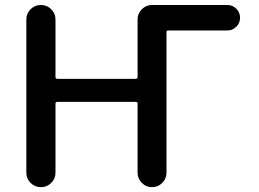

<svg xmlns="http://www.w3.org/2000/svg" viewBox="-20 -774 1040 772"><path d="M656.2 -651.4Q649.4 -651.4 649.4 -644.5V-79.1Q649.4 -55.7 632.3 -38.6Q615.2 -21.5 591.8 -21.5H590.8Q567.4 -21.5 550.3 -38.6Q533.2 -55.7 533.2 -79.1V-357.4Q533.2 -364.3 525.4 -364.3H210.9Q203.1 -364.3 203.1 -357.4V-79.1Q203.1 -55.7 186 -38.6Q168.9 -21.5 145.5 -21.5H143.6Q120.1 -21.5 103 -38.6Q85.9 -55.7 85.9 -79.1V-696.3Q85.9 -719.7 103 -736.8Q120.1 -753.9 143.6 -753.9H145.5Q168.9 -753.9 186 -736.8Q203.1 -719.7 203.1 -696.3V-464.8Q203.1 -457 210.9 -457H525.4Q533.2 -457 533.2 -464.8V-696.3Q533.2 -719.7 550.3 -736.8Q567.4 -753.9 590.8 -753.9H894.5Q915 -753.9 930.2 -738.8Q945.3 -723.6 945.3 -702.6Q945.3 -681.6 930.2 -666.5Q915 -651.4 894.5 -651.4Z"/></svg>

Font: Gen Jyuu Gothic P Medium
Style: Regular
Weight: 500
Designer: [Source Han Sans]
Ryoko NISHIZUKA  (kana & ideographs); Paul D. Hunt (Latin, Greek & Cyrillic); Wenlong ZHANG  (bopomofo
Version: Version 1.002.20150607